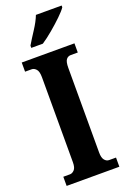

<svg xmlns="http://www.w3.org/2000/svg" viewBox="-174 -987 693 1044"><g transform="rotate(-20 172.0 -465.5)"><path d="M20 0V-53H59Q72 -53 84 -65.5Q96 -78 96 -109V-601Q96 -635 84 -648Q72 -661 59 -661H20V-714H325V-661H285Q268 -661 258 -648Q248 -635 248 -600V-110Q248 -80 259 -66.5Q270 -53 285 -53H325V0ZM96 -784Q115 -816 141.5 -856.5Q168 -897 181 -931H330V-921Q319 -904 290 -876Q261 -848 226.5 -819Q192 -790 163 -771H96Z"/></g></svg>

Font: Noto Serif ExtraCondensed ExtraBold
Style: Regular
Weight: 800
Width: 2
Designer: Monotype Design Team
Foundry: Monotype Imaging Inc.
Version: Version 2.013; ttfautohint (v1.8.4.7-5d5b)